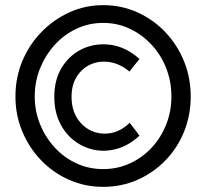

<svg xmlns="http://www.w3.org/2000/svg" viewBox="-20 -723 801 746"><path d="M40 -348Q40 -421 66.5 -485Q93 -549 140.5 -598Q188 -647 249.5 -675Q311 -703 381 -703Q452 -703 514 -675Q576 -647 622.5 -598Q669 -549 695 -485Q721 -421 721 -348Q721 -275 695 -211Q669 -147 622 -99Q575 -51 513.5 -24Q452 3 381 3Q310 3 248 -24.5Q186 -52 139.5 -100.5Q93 -149 66.5 -212.5Q40 -276 40 -348ZM115 -348Q115 -291 135.5 -240.5Q156 -190 192 -150.5Q228 -111 276.5 -88.5Q325 -66 381 -66Q437 -66 485.5 -88.5Q534 -111 570 -150Q606 -189 626 -240Q646 -291 646 -348Q646 -406 626 -457.5Q606 -509 569.5 -548.5Q533 -588 485 -611Q437 -634 381 -634Q325 -634 276.5 -611Q228 -588 192 -548Q156 -508 135.5 -457Q115 -406 115 -348ZM191 -347Q191 -416 222.5 -464.5Q254 -513 304.5 -535Q355 -557 412.5 -548.5Q470 -540 522 -494L483 -445Q447 -475 407.5 -481.5Q368 -488 334 -473.5Q300 -459 279 -426.5Q258 -394 258 -347Q258 -298 280 -263.5Q302 -229 337 -214Q372 -199 411 -206Q450 -213 484 -246L522 -196Q481 -158 435 -145Q389 -132 345.5 -141Q302 -150 267 -177.5Q232 -205 211.5 -248Q191 -291 191 -347Z"/></svg>

Font: Kulim Park
Style: Regular
Weight: 400
Designer: Noponies / Dale Sattler
Foundry: Noponies
Version: Version 1.000; ttfautohint (v1.8.3)